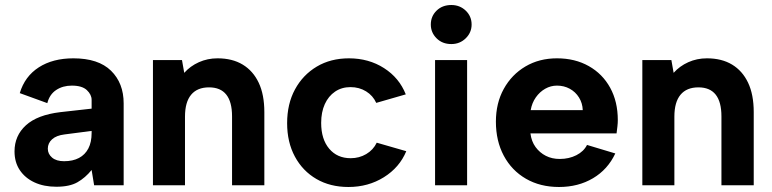

<svg xmlns="http://www.w3.org/2000/svg" viewBox="-20 -740 3085 767"><path d="M356 0 346 -61Q321 -30 289.5 -12Q258 6 205 6Q155 6 117.5 -11.5Q80 -29 59 -60.5Q38 -92 38 -135Q38 -198 83.5 -239.5Q129 -281 221 -292L346 -306V-341Q346 -362 327 -380Q308 -398 267 -398Q231 -398 204.5 -380.5Q178 -363 169 -328L59 -368Q79 -435 135 -471Q191 -507 273 -507Q373 -507 423.5 -457.5Q474 -408 474 -327V0ZM346 -217 238 -203Q205 -199 188 -183.5Q171 -168 171 -146Q171 -125 188 -110.5Q205 -96 236 -96Q271 -96 295.5 -109Q320 -122 333 -147Q346 -172 346 -209Z M591 -500H707L716 -449Q740 -476 774.5 -491.5Q809 -507 849 -507Q908 -507 949.5 -482Q991 -457 1013.5 -409.5Q1036 -362 1036 -292V0H907V-275Q907 -333 884 -362Q861 -391 815 -391Q768 -391 743.5 -361.5Q719 -332 719 -274V0H591Z M1372 7Q1299 7 1244 -25Q1189 -57 1158 -114.5Q1127 -172 1127 -248Q1127 -325 1158.5 -383Q1190 -441 1245.5 -474Q1301 -507 1374 -507Q1453 -507 1514 -468Q1575 -429 1601 -363L1483 -329Q1470 -358 1442.5 -375Q1415 -392 1380 -392Q1345 -392 1318.5 -374Q1292 -356 1277.5 -324Q1263 -292 1263 -249Q1263 -184 1295 -146Q1327 -108 1381 -108Q1415 -108 1443 -124.5Q1471 -141 1485 -170L1603 -136Q1576 -71 1513.5 -32Q1451 7 1372 7Z M1718 -500H1846V0H1718ZM1783 -564Q1747 -564 1724 -587Q1701 -610 1701 -642Q1701 -675 1724 -697.5Q1747 -720 1783 -720Q1817 -720 1840.5 -697.5Q1864 -675 1864 -642Q1864 -610 1840.5 -587Q1817 -564 1783 -564Z M2213 7Q2138 7 2081 -26Q2024 -59 1992.5 -118Q1961 -177 1961 -254Q1961 -328 1992.5 -385Q2024 -442 2079 -474.5Q2134 -507 2205 -507Q2277 -507 2332 -476Q2387 -445 2417.5 -389.5Q2448 -334 2448 -260Q2448 -249 2446.5 -235.5Q2445 -222 2443 -207H2099Q2103 -175 2119.5 -152.5Q2136 -130 2160.5 -117.5Q2185 -105 2216 -105Q2253 -105 2282.5 -120Q2312 -135 2325 -161L2438 -127Q2408 -63 2349 -28Q2290 7 2213 7ZM2308 -300Q2307 -328 2293 -350.5Q2279 -373 2256 -385.5Q2233 -398 2205 -398Q2180 -398 2158 -385.5Q2136 -373 2120.5 -351Q2105 -329 2100 -300Z M2546 -500H2662L2671 -449Q2695 -476 2729.5 -491.5Q2764 -507 2804 -507Q2863 -507 2904.5 -482Q2946 -457 2968.5 -409.5Q2991 -362 2991 -292V0H2862V-275Q2862 -333 2839 -362Q2816 -391 2770 -391Q2723 -391 2698.5 -361.5Q2674 -332 2674 -274V0H2546Z"/></svg>

Font: Albert Sans
Style: Bold
Weight: 700
Designer: Andreas Rasmussen
Foundry: a.Foundry
Version: Version 1.025